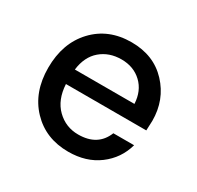

<svg xmlns="http://www.w3.org/2000/svg" viewBox="-121 -653 820 801"><g transform="rotate(30 289.5 -252.0)"><path d="M296 12Q187 12 118 -60.5Q49 -133 49 -250Q49 -369 118 -442.5Q187 -516 298 -516Q405 -516 470.5 -446Q536 -376 536 -275L534 -228H147Q151 -154 193.5 -112.5Q236 -71 296 -71Q390 -71 421 -149H521Q501 -77 441.5 -32.5Q382 12 296 12ZM149 -299H436Q433 -360 394.5 -396.5Q356 -433 297 -433Q238 -433 197.5 -398.5Q157 -364 149 -299Z"/></g></svg>

Font: AWOL-DM Medium
Style: Regular
Weight: 500
Designer: Colophon Foundry, Jonny Pinhorn, Mikhail Sharanda
Foundry: Colophon Foundry
Version: Version 1.000;Glyphs 3.2.3 (3260)